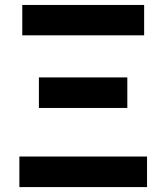

<svg xmlns="http://www.w3.org/2000/svg" viewBox="-20 -761 676 781"><path d="M58.8 0V-124.3H578.1V0ZM138.2 -321.9V-446.1H497.9V-321.9ZM70.6 -617.3V-740.8H566.3V-617.3Z"/></svg>

Font: Noto Sans KR Thin
Style: Regular
Weight: 100
Designer: Ryoko NISHIZUKA 西塚涼子 (kana, bopomofo & ideographs); Paul D. Hunt (Latin, Greek & Cyrillic); Sandoll Communications 산돌커뮤니
Foundry: Adobe
Version: Version 2.004-H2;hotconv 1.0.118;makeotfexe 2.5.65603